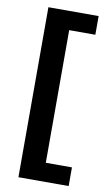

<svg xmlns="http://www.w3.org/2000/svg" viewBox="-92 -765 520 911"><g transform="rotate(10 168.5 -309.5)"><path d="M307 -629H181V10H307V100H65V-719H307Z"/></g></svg>

Font: BM HANNA Pro
Style: Regular
Weight: 400
Designer: Woowa Brothers : Cheoljun Lim; Soyoung Lee; & Sandoll : Jooyeon Kang;
Foundry: Sandoll Communications Inc.
Version: Version 1.000;PS 1;hotconv 16.6.51;makeotf.lib2.5.65220